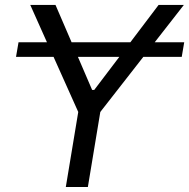

<svg xmlns="http://www.w3.org/2000/svg" viewBox="-20 -747 756 767"><path d="M715.9 -578.1 706 -519.9H552.6L380.7 -299.7L331 0H242.9L292.6 -299.7L193.9 -519.9H44L54 -578.1H167.6L100.9 -727.3H201.7L266 -578.1H500.7L613.6 -727.3H714.5L598 -578.1ZM291.2 -519.9 348 -387.8H356.5L456.7 -519.9Z"/></svg>

Font: Karasuma Gothic
Style: Italic
Weight: 400
Italic angle: -9.39999°
Designer: Rasmus Andersson / Ryoko Nishizuka
Foundry: Genbu
Version: Version 1.00